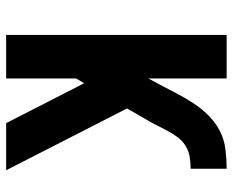

<svg xmlns="http://www.w3.org/2000/svg" viewBox="-88 -688 775 640"><g transform="rotate(90 300.0 -367.5)"><path d="M96 0V-735H241V-474L262 -513Q277 -542 292 -570.5Q307 -599 324.5 -625.5Q342 -652 365 -675Q388 -698 416.5 -712.5Q445 -727 477.5 -731Q510 -735 542 -735V-615Q521 -615 501 -611.5Q481 -608 464 -597Q447 -586 435 -569Q423 -552 413.5 -534Q404 -516 395 -498Q386 -480 375 -462L341 -403L547 0H390L257 -260L241 -233V0Z"/></g></svg>

Font: Iosevka Custom Heavy Extended
Style: Regular
Weight: 900
Width: 7
Monospace: yes
Designer: Belleve Invis
Foundry: Belleve Invis
Version: Version 11.2.4; ttfautohint (v1.8.4)